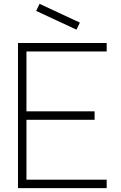

<svg xmlns="http://www.w3.org/2000/svg" viewBox="-20 -972 623 992"><path d="M392.7 -855.2 184.4 -952.1 166.7 -915.6 375 -818.8ZM531.2 -706.2V-750H72.9V0H531.2V-43.8H116.7V-353.1H468.8V-396.9H116.7V-706.2Z"/></svg>

Font: Manrope3 Thin
Style: Regular
Weight: 100
Width: 4
Designer: Mikhail Sharanda
Foundry: Mikhail Sharanda
Version: Version 3.000;PS 003.000;hotconv 1.0.88;makeotf.lib2.5.64775